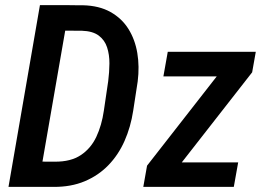

<svg xmlns="http://www.w3.org/2000/svg" viewBox="-20 -731 1023 751"><path d="M189.5 0H62.5L81.1 -99.1L194.3 -98.6Q256.8 -98.1 296.1 -124.3Q335.4 -150.4 356.7 -195.6Q377.9 -240.7 386.2 -297.9L403.3 -414.1Q407.7 -448.7 408 -482.9Q408.2 -517.1 398.9 -545.7Q389.6 -574.2 366.2 -591.8Q342.8 -609.4 299.8 -610.8L166 -611.3L183.6 -710.9L304.2 -710.4Q367.7 -709 412.1 -684.1Q456.5 -659.2 482.4 -617.7Q508.3 -576.2 517.1 -523.4Q525.9 -470.7 518.6 -412.6L501 -297.9Q491.2 -233.9 467 -179.4Q442.9 -125 403.8 -84.7Q364.7 -44.4 311.3 -22Q257.8 0.5 189.5 0ZM252.4 -710.9 128.9 0H13.2L136.2 -710.9ZM911.6 -95.7 894.5 0H575.2L592.3 -95.7ZM966.3 -448.2 616.2 0H540.5L555.2 -83L902.8 -528.3H980.5ZM938.5 -528.3 921.4 -432.1H619.1L636.2 -528.3Z"/></svg>

Font: Roboto Condensed Medium
Style: Italic
Weight: 500
Italic angle: -12°
Designer: Christian Robertson
Foundry: Google
Version: Version 3.0; 2020